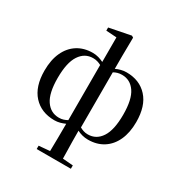

<svg xmlns="http://www.w3.org/2000/svg" viewBox="-234 -957 1305 1382"><g transform="rotate(30 418.5 -266.0)"><path d="M558.1 16.1Q532.7 16.1 509.8 10Q486.8 3.9 467.8 -5.9Q467.8 48.3 468.5 87.4Q469.2 126.5 470 158.4Q470.7 190.4 471.2 224.1L557.1 231V258.8H272.9V231L363.8 223.1Q364.7 169.9 365.5 115.5Q366.2 61 366.2 -4.9Q347.2 3.9 325.2 10Q303.2 16.1 278.8 16.1Q169.4 16.1 104.2 -55.2Q39.1 -126.5 39.1 -258.8Q39.1 -347.7 68.4 -411.1Q97.7 -474.6 151.4 -508.8Q205.1 -543 277.8 -543Q302.7 -543 325.9 -536.4Q349.1 -529.8 368.2 -520V-724.1L280.8 -730V-755.9L459 -791L473.1 -782.2L471.2 -626V-522Q488.8 -530.8 511.5 -536.9Q534.2 -543 558.1 -543Q667 -543 731.9 -471.7Q796.9 -400.4 796.9 -267.1Q796.9 -179.7 767.8 -116.2Q738.8 -52.7 685.1 -18.3Q631.3 16.1 558.1 16.1ZM366.2 -35.2V-493.2Q351.6 -501.5 335 -506.3Q318.4 -511.2 298.8 -511.2Q229.5 -511.2 188.7 -449.5Q147.9 -387.7 147.9 -259.8Q147.9 -134.8 188.5 -75.4Q229 -16.1 297.9 -16.1Q318.4 -16.1 335 -21.5Q351.6 -26.9 366.2 -35.2ZM471.2 -493.2V-35.2Q485.4 -26.9 502 -21.5Q518.6 -16.1 538.1 -16.1Q607.9 -16.1 648.4 -77.6Q689 -139.2 689 -266.1Q689 -392.6 648.4 -451.9Q607.9 -511.2 539.1 -511.2Q518.6 -511.2 502 -506.3Q485.4 -501.5 471.2 -493.2Z"/></g></svg>

Font: Source Han Serif TW SemiBold
Style: Regular
Weight: 600
Designer: Ryoko NISHIZUKA Ë•øÂ°öÊ∂ºÂ≠ê (kana & ideographs); Frank Grie√ühammer (Latin, Greek & Cyrillic); Wenlong ZHANG Âº†ÊñáÈæô 
Foundry: Adobe
Version: Version 2.003;hotconv 1.1.1;makeotfexe 2.6.0